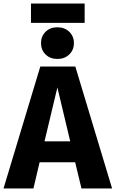

<svg xmlns="http://www.w3.org/2000/svg" viewBox="-33 -1071 657 1091"><path d="M394 -149H192L157 0H-13L196 -693H395L604 0H430ZM366 -268 293 -574 220 -268ZM387 -826Q387 -787 360.5 -761.5Q334 -736 293 -736Q252 -736 226 -761.5Q200 -787 200 -826Q200 -865 226 -890.5Q252 -916 293 -916Q334 -916 360.5 -890.5Q387 -865 387 -826ZM143 -941V-1051H448V-941Z"/></svg>

Font: FiraGOUPP
Style: Bold
Weight: 700
Designer: bBox Type
Foundry: bBox Type GmbH
Version: Version 1.001